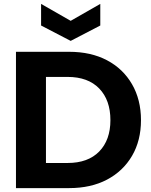

<svg xmlns="http://www.w3.org/2000/svg" viewBox="-20 -966 775 986"><path d="M495 -946V-835L343 -756L191 -835V-946L343 -859ZM335 -700Q447 -700 529.5 -656.5Q612 -613 658 -533.5Q704 -454 704 -349Q704 -244 658 -165.5Q612 -87 529.5 -43.5Q447 0 335 0H62V-700ZM327 -129Q432 -129 489.5 -188Q547 -247 547 -349Q547 -452 489.5 -511.5Q432 -571 327 -571H216V-129Z"/></svg>

Font: Albert Sans ExtraBold
Style: Regular
Weight: 800
Designer: Andreas Rasmussen
Foundry: a.Foundry
Version: Version 1.025